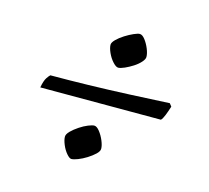

<svg xmlns="http://www.w3.org/2000/svg" viewBox="-70 -567 629 578"><g transform="rotate(15 244.5 -277.5)"><path d="M197 -69Q191 -69 182 -79.5Q173 -90 167 -104.5Q161 -119 161 -129Q161 -137 170.5 -146.5Q180 -156 193.5 -165Q207 -174 219.5 -179Q232 -184 238 -184Q246 -184 255 -172.5Q264 -161 270 -146.5Q276 -132 276 -122Q276 -114 266.5 -105Q257 -96 243.5 -87.5Q230 -79 217 -74Q204 -69 197 -69ZM262 -371Q255 -371 245 -382Q235 -393 228.5 -407.5Q222 -422 222 -432Q222 -439 231.5 -448.5Q241 -458 254.5 -466.5Q268 -475 280.5 -480.5Q293 -486 299 -486Q307 -486 315.5 -475Q324 -464 330 -449.5Q336 -435 336 -424Q336 -417 327.5 -407.5Q319 -398 306.5 -390Q294 -382 281.5 -376.5Q269 -371 262 -371ZM51 -253Q55 -275 61.5 -284.5Q68 -294 71 -296Q126 -296 189.5 -297.5Q253 -299 318 -302Q383 -305 440 -308L447 -299Q442 -283 437 -270.5Q432 -258 427 -253Z"/></g></svg>

Font: Texturina 12pt ExtraLight
Style: Italic
Weight: 250
Italic angle: -11°
Designer: Guillermo Torres Carreño
Foundry: Omnibus-Type
Version: Version 1.002